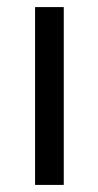

<svg xmlns="http://www.w3.org/2000/svg" viewBox="-20 -522 278 542"><path d="M79 0V-502H160V0Z"/></svg>

Font: Mulish
Style: Regular
Weight: 400
Designer: Vernon Adams
Foundry: Vernon Adams
Version: Version 3.603; ttfautohint (v1.8.3)